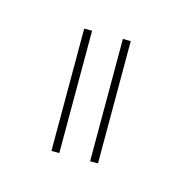

<svg xmlns="http://www.w3.org/2000/svg" viewBox="-42 -741 223 235"><g transform="rotate(15 69.5 -623.5)"><path d="M40 -701H50V-546H40ZM89 -701H99V-546H89Z"/></g></svg>

Font: Bebas Neue Thin
Style: Regular
Weight: 200
Designer: Ryoichi Tsunekawa
Foundry: Ryoichi Tsunekawa
Version: Version 1.003;PS 001.003;hotconv 1.0.70;makeotf.lib2.5.58329